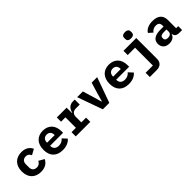

<svg xmlns="http://www.w3.org/2000/svg" viewBox="251 -2125 3700 3700"><g transform="rotate(-45 2100.5 -275.5)"><path d="M321 12.1C436.1 12.1 506 -39.1 543 -114L431.1 -177.9C409.1 -136 378.9 -105.8 322.1 -105.8C252.1 -105.8 214.1 -148.1 214.1 -215.9V-300.1C214.1 -367.9 252.8 -410.2 320 -410.2C375 -410.2 403.1 -380 421.2 -339.8L535.2 -402C498.9 -476.9 432.9 -528.1 320 -528.1C159.1 -528.1 60 -425.1 60 -258.2C60 -90.9 158 12.1 321 12.1Z M914.1 12.1C1025.2 12.1 1095.2 -29.8 1135.3 -78.8L1055 -165.8C1023.1 -127.8 980.1 -101.9 919 -101.9C840.2 -101.9 797.2 -147 797.2 -213.1V-221.9H1150.2V-266C1150.2 -426.8 1055 -528.1 901.3 -528.1C746.1 -528.1 650.2 -425.1 650.2 -256C650.2 -90.9 741.1 12.1 914.1 12.1ZM797.2 -305V-312.9C797.2 -378.9 838.1 -421.9 902 -421.9C966.3 -421.9 1005 -380 1005 -312.9V-305Z M1274.1 0H1670.5V-115.1H1541.2V-268.1C1541.2 -329.9 1579.2 -380 1652.3 -380H1762.4V-516H1713.4C1611.2 -516 1567.1 -446 1548.3 -370H1541.2V-516H1274.1V-400.9H1393.1V-115.1H1274.1Z M2188.6 0 2373.6 -516H2223.4L2156.2 -295.1L2107.6 -122.9H2099.4L2050.4 -295.1L1983.3 -516H1827.4L2012.4 0Z M2714.5 12.1C2825.6 12.1 2895.6 -29.8 2935.7 -78.8L2855.5 -165.8C2823.5 -127.8 2780.5 -101.9 2719.5 -101.9C2640.6 -101.9 2597.7 -147 2597.7 -213.1V-221.9H2950.6V-266C2950.6 -426.8 2855.5 -528.1 2701.7 -528.1C2546.5 -528.1 2450.6 -425.1 2450.6 -256C2450.6 -90.9 2541.5 12.1 2714.5 12.1ZM2597.7 -305V-312.9C2597.7 -378.9 2638.5 -421.9 2702.4 -421.9C2766.7 -421.9 2805.4 -380 2805.4 -312.9V-305Z M3092.7 199.9H3281.6C3387.8 199.9 3438.6 138.1 3438.6 51.1V-516H3090.6V-400.9H3290.8V84.9H3092.7ZM3275.6 -652C3275.6 -612.9 3298.7 -582 3364.7 -582C3429.7 -582 3453.8 -612.9 3453.8 -652V-681.1C3453.8 -720.9 3429.7 -751.1 3364.7 -751.1C3298.7 -751.1 3275.6 -720.9 3275.6 -681.1Z M4087.7 0H4172.9V-106.9H4115.8V-333.1C4115.8 -463.1 4032 -528.1 3891 -528.1C3775.9 -528.1 3701 -485.1 3666.9 -426.8L3747.9 -355.1C3775.9 -393.1 3811.8 -420.1 3873.9 -420.1C3941.8 -420.1 3967.7 -388.1 3967.7 -327.1V-301.1H3884.9C3734 -301.1 3652.7 -250 3652.7 -142C3652.7 -45.1 3718.8 12.1 3818.9 12.1C3897.7 12.1 3957.7 -24.1 3975.9 -90.9H3980.8V-89.1C3980.8 -32 4027.7 0 4087.7 0ZM3797.9 -139.9V-160.2C3797.9 -199.9 3829.9 -220.9 3888.8 -220.9H3967.7V-159.1C3967.7 -111.2 3926.8 -84.9 3875 -84.9C3827.8 -84.9 3797.9 -104 3797.9 -139.9Z"/></g></svg>

Font: Margiela Mono Bold
Style: Regular
Weight: 700
Designer: Mike Abbink, Paul van der Laan, Pieter van Rosmalen
Foundry: Bold Monday
Version: Version 2.003 2021